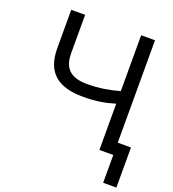

<svg xmlns="http://www.w3.org/2000/svg" viewBox="-159 -848 1031 1144"><g transform="rotate(20 357.0 -275.5)"><path d="M95.2 -727.3V-484.4C95.2 -323.9 186.1 -264.2 336.6 -264.2C424.7 -264.2 479 -275.6 538.4 -293.3V0H626.4V176.1H710.2V-78.1H626.4V-727.3H538.4V-373.2C476.2 -355.1 410.2 -343.8 336.6 -343.8C242.9 -343.8 183.2 -376.4 183.2 -484.4V-727.3Z"/></g></svg>

Font: Magic Ui Pro
Style: Regular
Weight: 400
Designer: Stefan Endress, Andreas Faust
Version: Version 1.000;FEAKit 1.0